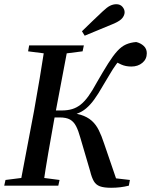

<svg xmlns="http://www.w3.org/2000/svg" viewBox="-26 -879 715 909"><path d="M401 -68 354 -228Q345 -261 334 -282Q323 -303 305.5 -313Q288 -323 256 -323H183L189 -356H266Q294 -356 315.5 -362.5Q337 -369 355.5 -383.5Q374 -398 392.5 -423.5Q411 -449 432 -488Q463 -542 486 -578.5Q509 -615 529 -637Q549 -659 570.5 -668.5Q592 -678 619 -680Q640 -675 654.5 -661.5Q669 -648 669 -627Q669 -599 648 -581.5Q627 -564 596 -564Q569 -564 548 -573.5Q527 -583 515 -591L557 -615Q539 -595 523.5 -573.5Q508 -552 493.5 -527Q479 -502 460 -471Q439 -434 420.5 -408.5Q402 -383 382 -366Q362 -349 337.5 -340.5Q313 -332 280 -329L278 -345Q325 -345 356 -335.5Q387 -326 407.5 -308Q428 -290 441.5 -263Q455 -236 467 -199L528 -21L477 -40L589 -27L584 0Q564 5 543.5 7.5Q523 10 500 10Q466 10 447 3Q428 -4 418 -21.5Q408 -39 401 -68ZM-6 0 0 -27 111 -41H148L256 -27L250 0ZM68 0 135 -353Q149 -430 162 -508.5Q175 -587 187 -664H297L230 -310Q216 -232 202.5 -154.5Q189 -77 178 0ZM107 -636 112 -664H371L365 -636L255 -622H217ZM362 -731Q386 -755 411 -778.5Q436 -802 460 -825Q481 -845 495.5 -852Q510 -859 525 -859Q543 -859 553.5 -847Q564 -835 564 -821Q564 -808 554 -794.5Q544 -781 515 -768Q480 -753 445 -739Q410 -725 375 -710Z"/></svg>

Font: Source Serif 4 48pt SemiBold
Style: Italic
Weight: 600
Italic angle: -12°
Designer: Frank Grießhammer
Foundry: Adobe Systems Incorporated
Version: Version 4.004;hotconv 1.0.116;makeotfexe 2.5.65601